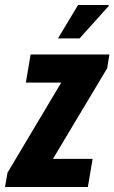

<svg xmlns="http://www.w3.org/2000/svg" viewBox="-46 -745 456 765"><path d="M-26 0 -16 -57 198 -416H57L76 -528H390L381 -473L165 -112H323L304 0ZM185 -592 265 -725H387V-721L271 -592Z"/></svg>

Font: Archivo ExtraCondensed ExtraBold
Style: Italic
Weight: 800
Width: 2
Italic angle: -10°
Designer: Hector Gatti
Foundry: Omnibus-Type
Version: Version 2.001